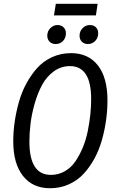

<svg xmlns="http://www.w3.org/2000/svg" viewBox="-20 -979 614 1011"><path d="M484.9 -897.9H264.2L273.9 -959H494.1ZM272.9 -747.1Q253.4 -747.1 241.2 -759.3Q229 -771.5 229 -791Q229 -814.9 245.4 -831.1Q261.7 -847.2 283.2 -847.2Q302.7 -847.2 314.9 -835Q327.1 -822.8 327.1 -804.2Q327.1 -778.8 311.3 -762.9Q295.4 -747.1 272.9 -747.1ZM442.9 -747.1Q423.3 -747.1 411.1 -759.3Q398.9 -771.5 398.9 -791Q398.9 -814.9 415.3 -831.1Q431.6 -847.2 453.1 -847.2Q473.1 -847.2 485.1 -835.2Q497.1 -823.2 497.1 -804.2Q497.1 -779.3 481.2 -763.2Q465.3 -747.1 442.9 -747.1ZM354 -699.2Q444.8 -699.2 495.4 -634.8Q545.9 -570.3 545.9 -450.2Q545.9 -399.4 538.8 -347.7Q531.7 -295.9 517.1 -243.2Q502.4 -190.4 477.8 -145Q453.1 -99.6 420.7 -64.2Q388.2 -28.8 342.5 -8.3Q296.9 12.2 243.2 12.2Q152.3 12.2 101.1 -52.5Q49.8 -117.2 49.8 -234.9Q49.8 -284.7 57.1 -336.2Q64.5 -387.7 79.1 -440.4Q93.8 -493.2 118.7 -539.1Q143.6 -585 176 -621.1Q208.5 -657.2 254.4 -678.2Q300.3 -699.2 354 -699.2ZM348.1 -630.9Q301.3 -630.9 263.4 -603.3Q225.6 -575.7 202.4 -533.2Q179.2 -490.7 163.3 -436Q147.5 -381.3 141.1 -330.8Q134.8 -280.3 134.8 -232.9Q134.8 -58.1 248 -58.1Q288.1 -58.1 321.5 -77.4Q355 -96.7 377.4 -129.9Q399.9 -163.1 416.5 -203.4Q433.1 -243.7 442.4 -290Q451.7 -336.4 455.8 -377.7Q460 -418.9 460 -458Q460 -630.9 348.1 -630.9Z"/></svg>

Font: Fira Sans Compressed Book
Style: Italic
Weight: 350
Width: 3
Italic angle: -8°
Designer: Carrois Corporate & Edenspiekermann AG
Foundry: Carrois Corporate GbR & Edenspiekermann AG
Version: Version 4.203;PS 004.203;hotconv 1.0.88;makeotf.lib2.5.64775